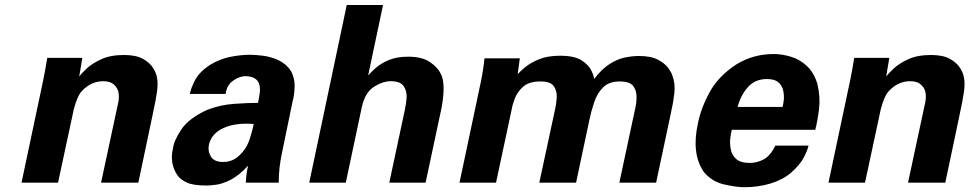

<svg xmlns="http://www.w3.org/2000/svg" viewBox="-20 -742 3938 780"><path d="M67.4 0 155.3 -415Q155.3 -417 158.7 -432.1Q162.1 -447.3 165.5 -468.3Q168.9 -489.3 171.9 -506.8H314.5L301.8 -430.7Q310.5 -443.4 332.5 -463.9Q354.5 -484.4 391.6 -501.5Q428.7 -518.6 484.4 -518.6Q533.2 -518.6 561.5 -502.4Q589.8 -486.3 603 -464.4Q616.2 -442.4 618.2 -423.8Q622.1 -403.3 618.2 -372.1Q614.3 -340.8 599.6 -273.4L542 0H390.6L458 -314.5Q458 -316.4 459 -318.4Q465.8 -346.7 460.9 -369.1Q457 -385.7 442.4 -398.9Q427.7 -412.1 399.4 -412.1Q350.6 -412.1 313.5 -373Q293.9 -353.5 279.3 -295.9L215.8 0Z M1112.3 0H978.5Q981.4 -46.9 988.3 -69.3Q951.2 -29.3 918 -12.2Q884.8 4.9 858.9 8.3Q833 11.7 819.3 11.7Q764.6 11.7 738.8 -0.5Q712.9 -12.7 702.1 -28.3Q668 -76.2 682.6 -138.7Q686.5 -170.9 716.8 -216.3Q747.1 -261.7 822.3 -295.9Q875 -316.4 933.1 -320.3Q991.2 -324.2 1028.3 -324.2Q1033.2 -348.6 1035.2 -363.3Q1037.1 -377.9 1035.2 -390.6Q1032.2 -409.2 1021.5 -418.5Q1010.7 -427.7 998 -430.2Q985.4 -432.6 978.5 -432.6Q947.3 -432.6 916 -405.3Q905.3 -392.6 901.4 -380.9Q897.5 -369.1 896.5 -360.4H751Q754.9 -381.8 772 -415.5Q789.1 -449.2 833 -478.5Q874 -502.9 916.5 -511.2Q959 -519.5 995.1 -519.5Q1016.6 -519.5 1048.3 -515.6Q1080.1 -511.7 1110.8 -497.6Q1141.6 -483.4 1161.1 -455.1Q1178.7 -422.9 1176.8 -386.2Q1174.8 -349.6 1168.9 -331.1L1127 -127.9Q1112.3 -63.5 1112.3 0ZM1010.7 -238.3Q938.5 -244.1 889.6 -222.7Q840.8 -201.2 829.1 -156.2Q823.2 -128.9 836.4 -106.4Q849.6 -84 886.7 -84Q926.8 -84 955.1 -113.3Q979.5 -136.7 990.7 -167Q1002 -197.3 1010.7 -238.3Z M1236.3 0 1388.7 -721.7H1536.1L1475.6 -435.5Q1487.3 -449.2 1507.3 -466.8Q1527.3 -484.4 1559.6 -498Q1591.8 -511.7 1637.7 -511.7Q1694.3 -511.7 1726.1 -490.2Q1757.8 -468.8 1769.5 -444.3Q1792 -406.2 1774.4 -306.6L1709 0H1561.5L1626 -301.8V-303.7Q1629.9 -319.3 1631.8 -344.7Q1633.8 -370.1 1620.6 -391.1Q1607.4 -412.1 1567.4 -412.1Q1535.2 -412.1 1499.5 -389.6Q1463.9 -367.2 1450.2 -308.6L1384.8 0Z M1846.7 0 1933.6 -410.2Q1943.4 -457 1948.2 -504.9H2091.8L2083 -440.4Q2092.8 -452.1 2114.3 -469.7Q2135.7 -487.3 2170.4 -501.5Q2205.1 -515.6 2254.9 -515.6Q2313.5 -515.6 2342.3 -497.1Q2371.1 -478.5 2381.8 -456.5Q2392.6 -434.6 2393.6 -420.9Q2423.8 -460.9 2455.6 -481.4Q2487.3 -502 2518.6 -508.3Q2549.8 -514.6 2575.2 -514.6Q2626 -514.6 2654.8 -498.5Q2683.6 -482.4 2696.3 -463.9Q2709 -445.3 2711.9 -433.6Q2723.6 -402.3 2719.7 -365.2Q2715.8 -328.1 2708 -295.9L2706.1 -285.2L2645.5 0H2496.1L2559.6 -296.9Q2566.4 -324.2 2565.9 -350.6Q2565.4 -377 2551.3 -394Q2537.1 -411.1 2498 -411.1Q2454.1 -411.1 2430.2 -387.2Q2406.2 -363.3 2394 -327.1Q2381.8 -291 2374 -252.9L2320.3 0H2170.9L2235.4 -299.8Q2240.2 -320.3 2241.7 -346.2Q2243.2 -372.1 2230 -391.6Q2216.8 -411.1 2175.8 -411.1Q2128.9 -411.1 2105 -389.6Q2081.1 -368.2 2071.3 -341.8Q2061.5 -315.4 2058.6 -296.9L1995.1 0Z M3292 -214.8H2953.1Q2949.2 -202.1 2946.8 -180.2Q2944.3 -158.2 2948.7 -135.3Q2953.1 -112.3 2970.7 -96.2Q2988.3 -80.1 3026.4 -80.1Q3054.7 -80.1 3082 -94.2Q3109.4 -108.4 3129.9 -150.4H3264.6Q3260.7 -131.8 3245.6 -102.5Q3230.5 -73.2 3193.4 -40Q3158.2 -10.7 3108.9 3.9Q3059.6 18.6 3003.9 18.6Q2971.7 18.6 2921.9 7.3Q2872.1 -3.9 2838.9 -43.9Q2788.1 -118.2 2815.4 -241.2Q2828.1 -304.7 2863.8 -369.1Q2899.4 -433.6 2971.7 -480.5Q3040 -522.5 3123 -522.5Q3158.2 -522.5 3194.3 -511.2Q3230.5 -500 3258.8 -473.1Q3287.1 -446.3 3300.8 -400.4Q3313.5 -346.7 3307.1 -297.4Q3300.8 -248 3292 -214.8ZM2976.6 -307.6H3159.2Q3162.1 -317.4 3164.1 -335.4Q3166 -353.5 3162.1 -373Q3158.2 -392.6 3143.1 -406.7Q3127.9 -420.9 3095.7 -420.9Q3046.9 -420.9 3017.6 -387.2Q2988.3 -353.5 2976.6 -307.6Z M3345.7 0 3433.6 -415Q3433.6 -417 3437 -432.1Q3440.4 -447.3 3443.8 -468.3Q3447.3 -489.3 3450.2 -506.8H3592.8L3580.1 -430.7Q3588.9 -443.4 3610.8 -463.9Q3632.8 -484.4 3669.9 -501.5Q3707 -518.6 3762.7 -518.6Q3811.5 -518.6 3839.8 -502.4Q3868.2 -486.3 3881.3 -464.4Q3894.5 -442.4 3896.5 -423.8Q3900.4 -403.3 3896.5 -372.1Q3892.6 -340.8 3877.9 -273.4L3820.3 0H3668.9L3736.3 -314.5Q3736.3 -316.4 3737.3 -318.4Q3744.1 -346.7 3739.3 -369.1Q3735.4 -385.7 3720.7 -398.9Q3706.1 -412.1 3677.7 -412.1Q3628.9 -412.1 3591.8 -373Q3572.3 -353.5 3557.6 -295.9L3494.1 0Z"/></svg>

Font: FreeUniversal
Style: BoldItalic
Weight: 700
Italic angle: -11°
Version: Version 1.001 March 22, 2017